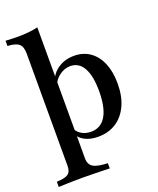

<svg xmlns="http://www.w3.org/2000/svg" viewBox="-154 -721 822 998"><g transform="rotate(-20 257.0 -222.0)"><path d="M-4 186.3V157.3Q41.9 155.6 59.3 143.1Q76.6 130.6 76.6 99.2V-522.6Q76.6 -560.5 58.5 -576.2Q40.3 -591.9 -4 -593.5V-622.6Q12.9 -621.8 29.4 -621Q46 -620.2 64.5 -620.2Q126.6 -620.2 175 -631.5V93.5Q175 127.4 198.4 141.5Q221.8 155.6 278.2 157.3V186.3Q263.7 185.5 238.3 185.1Q212.9 184.7 183.9 183.9Q154.8 183.1 126.6 183.1Q86.3 183.1 50.4 184.3Q14.5 185.5 -4 186.3ZM279 11.3Q237.1 11.3 206.9 -4Q176.6 -19.4 164.5 -46.8L169.4 -73.4Q180.6 -50.8 202.8 -38.3Q225 -25.8 253.2 -25.8Q307.3 -25.8 335.5 -73Q363.7 -120.2 363.7 -211.3Q363.7 -295.2 338.7 -339.5Q313.7 -383.9 266.1 -383.9Q235.5 -383.9 207.7 -364.1Q179.8 -344.4 168.5 -313.7L165.3 -337.9Q178.2 -378.2 215.7 -402.8Q253.2 -427.4 303.2 -427.4Q353.2 -427.4 390.3 -401.6Q427.4 -375.8 447.6 -327.8Q467.7 -279.8 467.7 -215.3Q467.7 -145.2 444.4 -94.4Q421 -43.5 378.6 -16.1Q336.3 11.3 279 11.3Z"/></g></svg>

Font: Playfair SemiBold
Style: Regular
Weight: 600
Designer: Claus Eggers Sørensen
Foundry: Claus Eggers Sørensen
Version: Version 2.001;gftools[0.9.30]